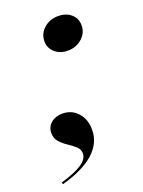

<svg xmlns="http://www.w3.org/2000/svg" viewBox="-120 -482 483 647"><g transform="rotate(-20 122.0 -158.0)"><path d="M162.1 -306.5Q134.7 -306.5 116.5 -322.6Q98.4 -338.7 98.4 -362.9Q98.4 -390.3 119.4 -408.9Q140.3 -427.4 170.2 -427.4Q199.2 -427.4 216.9 -411.7Q234.7 -396 234.7 -371Q234.7 -344.4 213.7 -325.4Q192.7 -306.5 162.1 -306.5ZM-7.3 110.5 -9.7 104Q42.7 88.7 66.9 72.2Q91.1 55.6 91.1 36.3Q91.1 21 79.4 10.5Q67.7 0 52.8 -9.7Q37.9 -19.4 26.2 -32.3Q14.5 -45.2 14.5 -64.5Q14.5 -86.3 30.6 -100Q46.8 -113.7 71.8 -113.7Q104.8 -113.7 126.2 -89.9Q147.6 -66.1 147.6 -28.2Q147.6 19.4 108.5 54.4Q69.4 89.5 -7.3 110.5Z"/></g></svg>

Font: Playfair 144pt
Style: Bold Italic
Weight: 700
Italic angle: -15.6°
Designer: Claus Eggers Sørensen
Foundry: Claus Eggers Sørensen
Version: Version 2.203